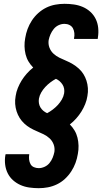

<svg xmlns="http://www.w3.org/2000/svg" viewBox="-20 -843 540 1006"><path d="M183 143Q158 143 133.5 139.5Q109 136 87.5 126.5Q66 117 48.5 101.5Q31 86 20.5 65Q10 44 7 19.5Q4 -5 8 -29Q9 -31 9 -32.5Q9 -34 9 -35H133Q133 -34 133 -33.5Q133 -33 133 -33Q131 -20 132.5 -7Q134 6 140 17Q146 28 158 33Q170 38 183 38Q198 38 213.5 31Q229 24 239.5 11Q250 -2 256 -17Q262 -32 265 -47Q268 -68 261 -86.5Q254 -105 240 -118Q226 -131 208.5 -139.5Q191 -148 173 -155.5Q155 -163 138.5 -172.5Q122 -182 107.5 -195.5Q93 -209 83 -225Q73 -241 67 -259.5Q61 -278 59.5 -298.5Q58 -319 62 -340Q65 -361 73.5 -382Q82 -403 93.5 -421.5Q105 -440 120.5 -457.5Q136 -475 154 -489Q140 -503 129.5 -520.5Q119 -538 114 -558.5Q109 -579 108.5 -600.5Q108 -622 112 -643Q116 -668 124.5 -691Q133 -714 147 -735.5Q161 -757 180.5 -774.5Q200 -792 222.5 -803Q245 -814 269.5 -818.5Q294 -823 318 -823Q343 -823 367.5 -819.5Q392 -816 414 -806.5Q436 -797 453.5 -781Q471 -765 481.5 -743.5Q492 -722 494.5 -697Q497 -672 493 -647Q493 -645 492.5 -643Q492 -641 492 -639H368Q368 -640 368 -641Q368 -642 368 -643Q371 -656 369.5 -670Q368 -684 362 -695Q356 -706 344 -712Q332 -718 318 -718Q302 -718 287 -711Q272 -704 261.5 -691Q251 -678 244.5 -663Q238 -648 235 -633Q232 -612 239 -593.5Q246 -575 260 -562Q274 -549 291.5 -540.5Q309 -532 327 -524.5Q345 -517 361.5 -507Q378 -497 392.5 -484Q407 -471 417 -455Q427 -439 433 -420.5Q439 -402 440.5 -381.5Q442 -361 438 -340Q435 -319 426.5 -298Q418 -277 406.5 -258.5Q395 -240 379.5 -222.5Q364 -205 346 -191Q360 -177 370.5 -159.5Q381 -142 386 -121.5Q391 -101 391.5 -79.5Q392 -58 388 -37Q384 -12 375.5 11Q367 34 353 55.5Q339 77 320 94.5Q301 112 278 123Q255 134 231 138.5Q207 143 183 143ZM227 -250Q242 -258 256.5 -269Q271 -280 283 -293Q295 -306 304 -321.5Q313 -337 316 -354Q318 -366 316 -378Q314 -390 307.5 -400Q301 -410 292.5 -417.5Q284 -425 273 -430Q258 -422 243.5 -411Q229 -400 217 -387Q205 -374 196 -358.5Q187 -343 184 -326Q182 -314 184 -302Q186 -290 192 -280Q198 -270 207 -262.5Q216 -255 227 -250Z"/></svg>

Font: Iosevka Curly Slab XBdObl
Style: Regular
Weight: 800
Italic angle: -9°
Monospace: yes
Designer: Belleve Invis
Foundry: Belleve Invis
Version: Version 11.1.0; ttfautohint (v1.8.3)